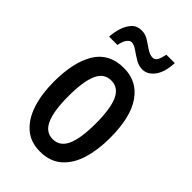

<svg xmlns="http://www.w3.org/2000/svg" viewBox="-225 -816 907 907"><g transform="rotate(45 228.0 -363.0)"><path d="M416 -270Q416 -189 396.5 -126Q377 -63 335 -26.5Q293 10 227 10Q164 10 122.5 -26Q81 -62 60.5 -125Q40 -188 40 -270Q40 -401 85.5 -475.5Q131 -550 229 -550Q317 -550 366.5 -479Q416 -408 416 -270ZM137 -270Q137 -172 159 -123Q181 -74 228 -74Q276 -74 298 -122.5Q320 -171 320 -270Q320 -369 298 -417.5Q276 -466 228 -466Q180 -466 158.5 -417.5Q137 -369 137 -270ZM74 -605Q76 -636 85.5 -666Q95 -696 113.5 -715.5Q132 -735 163 -735Q188 -735 209.5 -721Q231 -707 251 -693.5Q271 -680 290 -680Q305 -680 313 -695.5Q321 -711 326 -736H382Q379 -673 354 -639.5Q329 -606 294 -606Q270 -606 247 -620Q224 -634 204 -648Q184 -662 168 -662Q156 -662 145 -646.5Q134 -631 130 -605Z"/></g></svg>

Font: Noto Sans Gurmukhi ExtraCondensed Medium
Style: Regular
Weight: 500
Width: 2
Designer: Jelle Bosma - Monotype Design Team
Foundry: Monotype Imaging Inc.
Version: Version 2.004; ttfautohint (v1.8.4.7-5d5b)